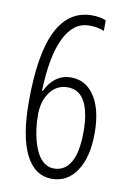

<svg xmlns="http://www.w3.org/2000/svg" viewBox="-84 -776 568 839"><g transform="rotate(10 200.0 -357.0)"><path d="M48.8 -304.2Q48.8 -518.6 101.1 -621.3Q153.3 -724.1 255.9 -724.1Q293.5 -724.1 317.9 -712.9V-666Q289.6 -678.2 252 -678.2Q181.6 -678.2 141.8 -597.4Q102.1 -516.6 97.2 -361.8H101.1Q117.7 -398.9 146.5 -419.9Q175.3 -440.9 212.9 -440.9Q279.3 -440.9 317.6 -381.8Q356 -322.8 356 -219.2Q356 -112.3 315.4 -51.3Q274.9 9.8 206.1 9.8Q129.4 9.8 89.1 -70.8Q48.8 -151.4 48.8 -304.2ZM207 -36.1Q255.4 -36.1 281.2 -81.1Q307.1 -126 307.1 -216.8Q307.1 -303.7 281.7 -349.9Q256.3 -396 206.1 -396Q157.2 -396 127.7 -356.4Q98.1 -316.9 98.1 -255.9Q98.1 -194.8 112.1 -142.3Q126 -89.8 150.1 -63Q174.3 -36.1 207 -36.1Z"/></g></svg>

Font: TypoPRO Open Sans Condensed
Style: Regular
Weight: 300
Width: 3
Foundry: Ascender Corporation
Version: Version 1.10